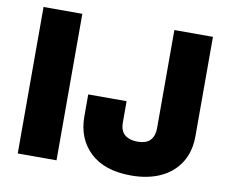

<svg xmlns="http://www.w3.org/2000/svg" viewBox="-80 -830 1120 941"><g transform="rotate(10 480.0 -359.5)"><path d="M256 0H63V-729H256ZM628 10Q496 10 424.5 -57.5Q353 -125 353 -236V-345H544V-240Q544 -197 567.5 -178Q591 -159 629 -159Q675 -159 694.5 -181Q714 -203 714 -240V-729H906V-236Q906 -158 871.5 -103Q837 -48 774.5 -19Q712 10 628 10Z"/></g></svg>

Font: BDO Grotesk Black
Style: Regular
Weight: 900
Designer: Deni Anggara
Foundry: Lokal Container
Version: Version 2.000